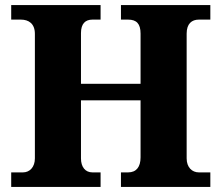

<svg xmlns="http://www.w3.org/2000/svg" viewBox="-20 -734 869 754"><path d="M24 0H375V-57H343C315 -57 298 -78 298 -112V-340H532V-116C532 -78 515 -57 483 -57H455V0H806V-57H761C734 -57 713 -77 713 -112V-602C713 -641 733 -657 761 -657H806V-714H455V-657H483C516 -657 532 -641 532 -602V-405H298V-604C298 -641 315 -657 343 -657H375V-714H24V-657H62C93 -657 117 -641 117 -601V-112C117 -78 97 -57 70 -57H24Z"/></svg>

Font: Noto Serif Gurmukhi ExtraBold
Style: Regular
Weight: 800
Designer: Vaibhav Singh and the Monotype Design Team
Foundry: Monotype Imaging Inc.
Version: Version 2.004